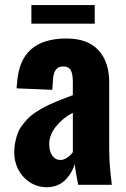

<svg xmlns="http://www.w3.org/2000/svg" viewBox="-20 -742 506 771"><path d="M106 -647V-721.7H360.4V-647ZM223.1 -99.6Q236.3 -99.6 250.2 -109.4Q264.2 -119.1 272.5 -130.9V-289.1Q231.9 -268.1 204.8 -234.1Q177.7 -200.2 177.7 -163.6Q177.7 -134.3 189.9 -116.9Q202.1 -99.6 223.1 -99.6ZM167 9.8Q127.9 9.3 97.4 -11.7Q66.9 -32.7 52 -64Q37.1 -95.2 37.1 -129.9Q37.1 -152.3 41.5 -172.9Q45.9 -193.4 52.2 -209.5Q58.6 -225.6 70.3 -240.5Q82 -255.4 92.3 -266.4Q102.5 -277.3 119.4 -288.6Q136.2 -299.8 148.4 -306.9Q160.6 -314 180.2 -322.8Q199.7 -331.5 211.2 -336.2Q222.7 -340.8 242.9 -348.6Q263.2 -356.4 272.5 -359.9V-413.1Q272.5 -444.3 264.4 -459.7Q256.3 -475.1 233.4 -475.1Q194.8 -475.1 192.9 -420.9L189.9 -381.3L46.9 -387.2Q46.9 -397 48.3 -407.2Q54.7 -500 104.5 -543.7Q154.3 -587.4 246.6 -587.4Q332 -587.4 375.2 -540.5Q418.5 -493.7 418.5 -412.1V-145Q418.5 -78.6 429.2 0H293.9Q281.7 -64 279.8 -83Q268.1 -43.5 239.5 -16.8Q210.9 9.8 167 9.8Z"/></svg>

Font: Oswald
Style: DemiBold
Weight: 600
Designer: Vernon Adams
Foundry: Vernon Adams
Version: 3.0; ttfautohint (v0.95) -l 8 -r 50 -G 200 -x 0 -w "G" -W -c